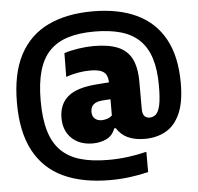

<svg xmlns="http://www.w3.org/2000/svg" viewBox="-62 -813 1145 1108"><g transform="rotate(-5 510.0 -259.5)"><path d="M532 230Q372.5 230 261.5 178.2Q150.5 126.5 92.2 18Q34 -90.5 34 -260Q34 -429.5 91.2 -537.8Q148.5 -646 256.2 -697.5Q364 -749 514.5 -749Q665 -749 770.2 -698.8Q875.5 -648.5 930.8 -547.2Q986 -446 986 -292.5Q986 -181.5 956 -115Q926 -48.5 873 -19Q820 10.5 751.5 10.5Q694.5 10.5 654 -8.2Q613.5 -27 589.5 -65.5H580.5Q565 -23 529 -6.2Q493 10.5 451 10.5Q373.5 10.5 328 -33.8Q282.5 -78 282.5 -151Q282.5 -231 335 -275.2Q387.5 -319.5 506.5 -327.5L596.5 -334L618.5 -238L526.5 -231.5Q492 -229 475 -214.2Q458 -199.5 458 -171.5Q458 -144.5 473.8 -131.5Q489.5 -118.5 513.5 -118.5Q527.5 -118.5 544.2 -123.8Q561 -129 573.5 -141V-327.5Q573.5 -357.5 563.8 -375.8Q554 -394 531 -402Q508 -410 469 -410Q438 -410 401 -403.8Q364 -397.5 330.5 -385L332 -523Q370.5 -535.5 416.2 -542.2Q462 -549 503 -549Q588 -549 642.2 -527Q696.5 -505 722.5 -454.8Q748.5 -404.5 748.5 -319.5V-163.5Q748.5 -135 759.5 -122.2Q770.5 -109.5 790 -109.5Q810.5 -109.5 826.2 -123.5Q842 -137.5 850.5 -176.2Q859 -215 859 -288.5Q859 -382 838.2 -447.2Q817.5 -512.5 775 -553.5Q732.5 -594.5 667.5 -613.2Q602.5 -632 514.5 -632Q426 -632 361.5 -612Q297 -592 254.8 -548.5Q212.5 -505 192 -434Q171.5 -363 171.5 -260.5Q171.5 -157.5 192.5 -86.2Q213.5 -15 257.2 29Q301 73 369 93Q437 113 532 113Q589 113 643.8 106Q698.5 99 753.5 85.5V203Q700 216 644.8 223Q589.5 230 532 230Z"/></g></svg>

Font: Encode Sans SC SemiCondensed ExtraBold
Style: Regular
Weight: 800
Width: 4
Designer: Multiple Designers
Foundry: Impallari Type
Version: Version 3.002